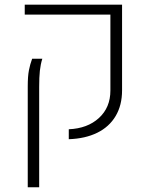

<svg xmlns="http://www.w3.org/2000/svg" viewBox="-20 -588 627 811"><path d="M270.5 0V-42Q349.6 -45.4 397.9 -89.6Q446.3 -133.8 446.3 -205.6V-526.4H84.5V-568.4H495.6V-206.5Q495.6 -143.6 468.5 -97.9Q441.4 -52.2 390.9 -27.3Q340.3 -2.4 270.5 0ZM97.2 203.1V-222.7Q97.2 -265.6 102.1 -290.8Q106.9 -315.9 115.7 -339.8H158.7Q151.4 -316.4 148.4 -289.3Q145.5 -262.2 145.5 -221.2V203.1Z"/></svg>

Font: Heebo ExtraLight
Style: Regular
Weight: 250
Designer: Oded Ezer
Foundry: Ezer Type House
Version: Version 3.100